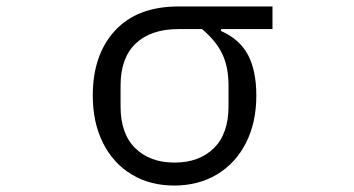

<svg xmlns="http://www.w3.org/2000/svg" viewBox="-20 -561 1096 594"><path d="M267 -265Q267 -392 336 -466.5Q405 -541 532 -541H823V-471H664V-465Q721 -440 747 -391.5Q773 -343 773 -265Q773 -182 741 -119Q709 -56 651.5 -21.5Q594 13 519 13Q444 13 387 -21.5Q330 -56 298.5 -119Q267 -182 267 -265ZM687 -232V-296Q687 -354 667.5 -394.5Q648 -435 605 -471H532Q447 -471 400 -426.5Q353 -382 353 -296V-232Q353 -147 398.5 -102.5Q444 -58 520 -58Q596 -58 641.5 -102.5Q687 -147 687 -232Z"/></svg>

Font: PlemolJP
Style: Regular
Weight: 400
Monospace: yes
Version: v2.0.4; ttfautohint (v1.8.4.7-5d5b-dirty) -l 6 -r 45 -G 200 